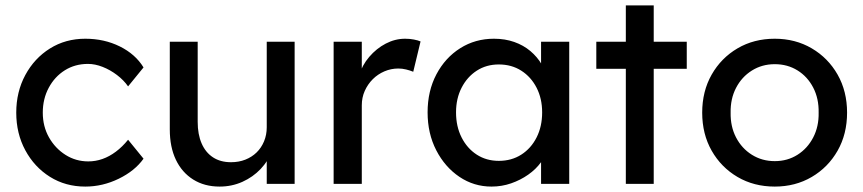

<svg xmlns="http://www.w3.org/2000/svg" viewBox="-20 -679 3188 709"><path d="M295 10Q222 10 164.5 -26Q107 -62 73.5 -124Q40 -186 40 -263Q40 -340 73.5 -402Q107 -464 164.5 -500Q222 -536 295 -536Q365 -536 422.5 -507.5Q480 -479 510 -430L453 -360Q437 -383 412 -402Q387 -421 359 -432Q331 -443 305 -443Q257 -443 219.5 -419.5Q182 -396 160 -355Q138 -314 138 -263Q138 -212 161 -171.5Q184 -131 222 -107Q260 -83 306 -83Q333 -83 358.5 -92Q384 -101 408 -119Q432 -137 453 -163L510 -93Q478 -48 418.5 -19Q359 10 295 10Z M791 10Q735 10 693.5 -16Q652 -42 629.5 -89Q607 -136 607 -201V-525H710V-229Q710 -183 724.5 -149.5Q739 -116 766.5 -98Q794 -80 833 -80Q862 -80 886 -89.5Q910 -99 927.5 -116Q945 -133 955 -157Q965 -181 965 -209V-525H1068V0H965V-110L983 -122Q971 -85 942.5 -55Q914 -25 875 -7.5Q836 10 791 10Z M1212 0V-525H1316V-360L1306 -400Q1317 -438 1343.5 -469Q1370 -500 1404.5 -518Q1439 -536 1476 -536Q1493 -536 1508.5 -533Q1524 -530 1533 -526L1506 -414Q1494 -419 1479.5 -422.5Q1465 -426 1451 -426Q1424 -426 1399.5 -415.5Q1375 -405 1356.5 -386.5Q1338 -368 1327 -343.5Q1316 -319 1316 -290V0Z M1795 10Q1730 10 1676.5 -26Q1623 -62 1591 -124Q1559 -186 1559 -264Q1559 -343 1591.5 -404.5Q1624 -466 1679.5 -501Q1735 -536 1804 -536Q1845 -536 1879 -524Q1913 -512 1938.5 -490.5Q1964 -469 1980.5 -441Q1997 -413 2001 -381L1978 -389V-525H2082V0H1978V-125L2002 -132Q1996 -105 1977.5 -79.5Q1959 -54 1930.5 -34Q1902 -14 1867.5 -2Q1833 10 1795 10ZM1822 -85Q1869 -85 1905 -108Q1941 -131 1961.5 -171.5Q1982 -212 1982 -264Q1982 -315 1961.5 -355Q1941 -395 1905 -418Q1869 -441 1822 -441Q1776 -441 1740.5 -418Q1705 -395 1684.5 -355Q1664 -315 1664 -264Q1664 -212 1684.5 -171.5Q1705 -131 1740.5 -108Q1776 -85 1822 -85Z M2291 0V-659H2394V0ZM2182 -425V-525H2516V-425Z M2841 10Q2764 10 2703.5 -25.5Q2643 -61 2608 -122.5Q2573 -184 2573 -263Q2573 -342 2608 -403.5Q2643 -465 2703.5 -500.5Q2764 -536 2841 -536Q2917 -536 2977.5 -500.5Q3038 -465 3073 -403.5Q3108 -342 3108 -263Q3108 -184 3073 -122.5Q3038 -61 2977.5 -25.5Q2917 10 2841 10ZM2841 -84Q2888 -84 2925 -107.5Q2962 -131 2983 -171.5Q3004 -212 3003 -263Q3004 -315 2983 -355.5Q2962 -396 2925 -419Q2888 -442 2841 -442Q2794 -442 2756.5 -418.5Q2719 -395 2698 -354.5Q2677 -314 2678 -263Q2677 -212 2698 -171.5Q2719 -131 2756.5 -107.5Q2794 -84 2841 -84Z"/></svg>

Font: Lexend Medium
Style: Regular
Weight: 500
Designer: Bonnie Shaver-Troup, Thomas Jockin
Foundry: Lexend
Version: Version 1.005